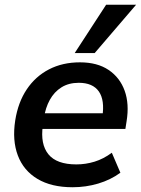

<svg xmlns="http://www.w3.org/2000/svg" viewBox="-20 -777 592 807"><path d="M285 10Q196 10 137.5 -25Q79 -60 55 -123.5Q31 -187 44 -271Q56 -347 92.5 -401.5Q129 -456 186 -485.5Q243 -515 316 -515Q389 -515 436.5 -483Q484 -451 504 -395.5Q524 -340 512 -267L507 -235H140L150 -301H429L410 -285Q421 -356 395.5 -392.5Q370 -429 311 -429Q269 -429 238.5 -410Q208 -391 189.5 -357.5Q171 -324 165 -282L160 -249Q149 -171 183.5 -128.5Q218 -86 301 -86Q340 -86 377.5 -97.5Q415 -109 450 -135L486 -51Q445 -21 393 -5.5Q341 10 285 10ZM294 -554 426 -757H552L378 -554Z"/></svg>

Font: Mulish ExtraLight
Style: Italic
Weight: 200
Italic angle: -9°
Designer: Vernon Adams
Foundry: Vernon Adams
Version: Version 3.603